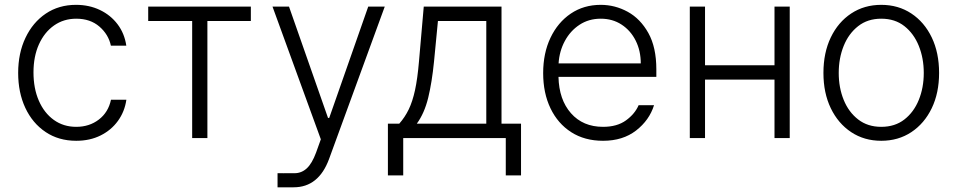

<svg xmlns="http://www.w3.org/2000/svg" viewBox="-20 -573 3974 797"><path d="M296.5 11.4Q223.4 11.4 169 -25.2Q114.7 -61.8 85 -125.4Q55.4 -188.9 55.4 -270.2Q55.4 -352.3 85.8 -416.2Q116.1 -480.1 170.1 -516.5Q224.1 -552.9 295.5 -552.9Q350.1 -552.9 394.7 -531.6Q439.3 -510.3 468 -472.3Q496.8 -434.3 504.3 -383.5H440.3Q430.4 -430 392.6 -462.7Q354.8 -495.4 296.5 -495.4Q244.3 -495.4 204.2 -467.2Q164.1 -438.9 141.5 -388.7Q119 -338.4 119 -272.4Q119 -206 141.2 -155Q163.4 -104 203.3 -75.3Q243.3 -46.5 296.5 -46.5Q350.9 -46.5 390.3 -76.7Q429.7 -106.9 440.7 -159.1H504.6Q497.5 -109.7 469.6 -71.2Q441.8 -32.7 397.5 -10.7Q353.3 11.4 296.5 11.4Z M595.2 -485.8V-545.5H1021.3V-485.8H840.9V0H777.7V-485.8Z M1198.9 204.5H1132.1V146Q1141.7 146.3 1157.1 146.1Q1172.6 146 1185.7 146Q1190.7 146 1195.1 146Q1199.6 146 1202.4 146Q1231.5 146 1253.4 125.9Q1275.2 105.8 1291.9 60.7L1311.8 5.3L1111.2 -545.5H1179.7L1341.6 -83.5H1346.6L1508.5 -545.5H1577.1L1346.2 86.3Q1302.9 204.5 1198.9 204.5Z M1590.2 155.2V-59.7H1637.4Q1660.9 -86.3 1676.7 -119Q1692.5 -151.6 1702.8 -199Q1713.1 -246.4 1719.1 -317.1L1739 -545.5H2061.8V-59.7H2142.8V155.2H2079.5V0H1653.8V155.2ZM1710.2 -59.7H1998.6V-485.8H1797.9L1781.6 -317.1Q1773.1 -231.5 1757.5 -167.3Q1741.8 -103 1710.2 -59.7Z M2483.3 11.4Q2407 11.4 2351.2 -24.3Q2295.5 -60 2265.1 -123.4Q2234.7 -186.8 2234.7 -269.5Q2234.7 -352.3 2265.1 -416.2Q2295.5 -480.1 2349.3 -516.5Q2403.1 -552.9 2473.7 -552.9Q2533 -552.9 2585.8 -524Q2638.5 -495 2671.5 -435.7Q2704.5 -376.4 2704.5 -285.2V-253.9H2298.3Q2300.4 -159.4 2350.1 -103Q2399.9 -46.5 2483.3 -46.5Q2541.5 -46.5 2578.5 -73.3Q2615.4 -100.1 2631 -136.4H2695Q2675.4 -73.9 2620.4 -31.2Q2565.3 11.4 2483.3 11.4ZM2298.7 -309.7H2639.9Q2639.9 -362.2 2618.8 -404.3Q2597.7 -446.4 2560.2 -470.9Q2522.7 -495.4 2473.7 -495.4Q2424 -495.4 2385.7 -470.2Q2347.3 -445 2324.6 -402.7Q2301.8 -360.4 2298.7 -309.7Z M2906.6 -545.5V-302.2H3195V-545.5H3258.2V0H3195V-242.5H2906.6V0H2843.4V-545.5Z M3638.1 11.4Q3567.5 11.4 3513.3 -24.5Q3459.2 -60.4 3428.6 -123.8Q3398.1 -187.1 3398.1 -270.2Q3398.1 -354 3428.6 -417.6Q3459.2 -481.2 3513.3 -517Q3567.5 -552.9 3638.1 -552.9Q3708.8 -552.9 3763 -517Q3817.1 -481.2 3847.7 -417.6Q3878.2 -354 3878.2 -270.2Q3878.2 -187.1 3847.7 -123.8Q3817.1 -60.4 3763 -24.5Q3708.8 11.4 3638.1 11.4ZM3638.1 -46.5Q3695 -46.5 3734.2 -77.1Q3773.4 -107.6 3794 -158.4Q3814.6 -209.2 3814.6 -270.2Q3814.6 -331.3 3794 -382.5Q3773.4 -433.6 3734.2 -464.5Q3695 -495.4 3638.1 -495.4Q3581.7 -495.4 3542.3 -464.5Q3502.8 -433.6 3482.2 -382.5Q3461.6 -331.3 3461.6 -270.2Q3461.6 -209.2 3482.2 -158.4Q3502.8 -107.6 3542.3 -77.1Q3581.7 -46.5 3638.1 -46.5Z"/></svg>

Font: Inter Zeller Light
Style: Regular
Weight: 300
Designer: Rasmus Andersson; Joe Bland
Foundry: zeller
Version: Version 3.015;git-dec3a8cb1